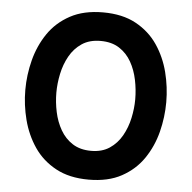

<svg xmlns="http://www.w3.org/2000/svg" viewBox="-52 -764 826 828"><g transform="rotate(5 361.0 -350.0)"><path d="M361.4 12Q277.7 12 219.2 -19.8Q160.7 -51.5 124.8 -104.2Q89 -157 72.5 -221Q56 -285 56 -350Q56 -415 72.5 -479Q89 -543 124.8 -595.8Q160.7 -648.5 219.2 -680.2Q277.7 -712 361.4 -712Q445.6 -712 503.8 -680.2Q562 -648.5 597.9 -595.8Q633.7 -543 650 -479Q666.2 -415 666.2 -350Q666.2 -285 650 -221Q633.7 -157 597.9 -104.2Q562 -51.5 503.8 -19.8Q445.6 12 361.4 12ZM361.4 -112.6Q408.6 -112.6 441.2 -134.5Q473.8 -156.4 493.9 -192Q513.9 -227.6 522.8 -269.2Q531.8 -310.8 531.8 -350Q531.8 -392.2 523.1 -434.3Q514.5 -476.4 494.8 -511.3Q475 -546.2 442.2 -567.3Q409.5 -588.4 361.4 -588.4Q313.2 -588.4 280.4 -566.3Q247.7 -544.3 227.8 -508.7Q207.9 -473.1 199.2 -431.2Q190.4 -389.4 190.4 -350Q190.4 -308.4 199.3 -266.4Q208.2 -224.5 228.2 -189.6Q248.3 -154.6 281.1 -133.6Q313.8 -112.6 361.4 -112.6Z"/></g></svg>

Font: Overpass
Style: Regular
Weight: 400
Designer: Delve Withrington, Dave Bailey, Thomas Jockin
Foundry: Delve Fonts LLC
Version: Version 4.000